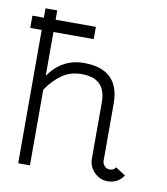

<svg xmlns="http://www.w3.org/2000/svg" viewBox="-71 -643 615 709"><g transform="rotate(10 237.0 -288.5)"><path d="M352 -66Q352 -55 360 -46.5Q368 -38 379 -38Q394 -38 402 -50L439 -26Q418 6 379 6Q350 6 329 -15.5Q308 -37 308 -66V-278Q308 -367 218 -367Q175 -367 145 -346Q113 -324 87 -286V-2H43V-502H0V-548H43V-583H87V-548H238V-502H87V-338Q137 -409 218 -409Q352 -409 352 -280Z"/></g></svg>

Font: Bhavuka
Style: Regular
Weight: 400
Version: 2.94.0; ttfautohint (v1.2) -l 7 -r 28 -G 50 -x 13 -D deva -f